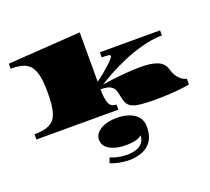

<svg xmlns="http://www.w3.org/2000/svg" viewBox="-181 -961 1781 1627"><g transform="rotate(-20 709.0 -147.5)"><path d="M1099.6 27.8Q1018.6 27.8 965.6 21.7Q912.6 15.6 884.8 -0.5Q867.7 -10.3 856.4 -26.4Q845.7 -42 839.8 -63Q834 -84 829.1 -111.3Q824.2 -137.7 815.2 -160.6Q806.2 -183.6 779.1 -198.5Q752 -213.4 691.9 -213.9Q692.9 -126.5 710 -86.2Q727.1 -45.9 775.9 -45.9V0H36.6V-45.9Q80.6 -47.4 114.3 -53.2Q182.1 -64.9 215.3 -105.5Q232.4 -127 243.2 -159.2Q253.4 -191.4 258.1 -237.1Q262.7 -282.7 262.7 -343.8Q262.7 -436.5 250 -494.1Q237.3 -551.8 210 -584Q182.6 -615.7 139.9 -627Q97.2 -638.2 36.6 -638.2V-683.6L691.9 -727.5V-282.7Q727.5 -307.6 760.3 -334.7Q793 -361.8 817.9 -385.3Q872.6 -437 872.6 -449.2Q872.6 -459 851.6 -461.9Q830.6 -464.8 794.4 -464.8V-510.7H1337.4V-464.8Q1279.3 -464.8 1210 -451.2Q1140.6 -437.5 1063 -410.2Q984.9 -382.8 899.9 -341.3Q814.9 -299.8 725.6 -244.1Q816.4 -258.8 908.9 -267.3Q1001.5 -275.9 1072.3 -275.9Q1174.8 -275.9 1229 -252.4Q1284.7 -228 1299.3 -173.3Q1308.1 -141.1 1322 -118.2Q1335.9 -95.2 1351.6 -80.1Q1367.2 -64.9 1383.1 -57.4Q1398.9 -49.8 1410.6 -48.3V2.9Q1397.9 6.8 1368.7 11Q1339.4 15.1 1298.3 19Q1256.8 22.9 1206.1 25.4Q1155.3 27.8 1099.6 27.8ZM719.7 433.6Q676.8 433.6 633.1 425.5Q589.4 417.5 549.8 400.9L567.4 354.5Q596.2 368.2 635.5 376.5Q674.8 384.8 716.8 384.8Q759.8 384.8 795.4 373.8Q831.1 362.8 853.5 337.2Q876 311.5 878.9 268.6Q851.6 290.5 815.4 297.9Q779.3 305.2 733.9 305.2Q679.7 305.2 634 291.7Q588.4 278.3 561 251.5Q533.7 224.6 533.7 184.6Q533.7 156.2 549.6 133.3Q565.4 110.4 592.3 94.2Q648.9 60.5 733.9 60.5Q787.1 60.5 828.1 71.8Q869.1 83 897.5 103.5Q953.6 144 953.6 218.3Q953.6 297.9 920.9 345.2Q888.2 392.6 835 413.1Q781.7 433.6 719.7 433.6Z"/></g></svg>

Font: Asset
Style: Regular
Weight: 400
Version: Version 1.003; ttfautohint (v1.8.4.7-5d5b)